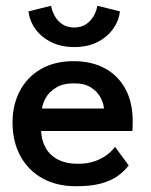

<svg xmlns="http://www.w3.org/2000/svg" viewBox="-20 -635 524 667"><path d="M123 -180Q124 -147.5 138.5 -121.5Q153 -95.5 181.2 -80.8Q209.5 -66 250.5 -66Q286 -66 311.8 -75.8Q337.5 -85.5 354.5 -99.2Q371.5 -113 379.5 -125L427 -60.5Q411.5 -39.5 388 -23Q364.5 -6.5 329.8 2.8Q295 12 244 12Q177 12 127.5 -15.5Q78 -43 50.8 -93Q23.5 -143 23.5 -210Q23.5 -270 48.5 -318.2Q73.5 -366.5 121.2 -394.5Q169 -422.5 236 -422.5Q298.5 -422.5 344.5 -397.5Q390.5 -372.5 415.8 -325.8Q441 -279 441 -213Q441 -209 440.8 -196.5Q440.5 -184 439.5 -180ZM341 -258Q340.5 -274 330.2 -294.5Q320 -315 297.5 -330.2Q275 -345.5 237.5 -345.5Q199 -345.5 175 -330.8Q151 -316 139.5 -295.8Q128 -275.5 126 -258ZM238 -471.5Q192.5 -471.5 158.2 -488.5Q124 -505.5 103.5 -533.5Q83 -561.5 79 -595.5L157.5 -615Q160 -599 169.2 -581.2Q178.5 -563.5 195.5 -551.5Q212.5 -539.5 238 -539.5Q263 -539.5 280 -551.5Q297 -563.5 306.5 -581.2Q316 -599 318 -615L396.5 -595.5Q393 -563 373 -534.8Q353 -506.5 318.8 -489Q284.5 -471.5 238 -471.5Z"/></svg>

Font: League Spartan Thin Medium
Style: Regular
Weight: 500
Version: Version 2.002